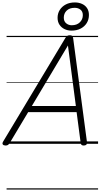

<svg xmlns="http://www.w3.org/2000/svg" viewBox="-54 -1179 824 1574"><path d="M-10 14Q-26 13 -31.5 4.5Q-37 -4 -28 -19L482 -868Q489 -880 496.5 -885Q504 -890 519 -890Q532 -890 538 -884.5Q544 -879 546 -864L659 -14Q661 -1 655 6Q649 13 634 14Q620 14 614.5 9Q609 4 607 -10L574 -260H177L27 -9Q18 5 11 9.5Q4 14 -10 14ZM207 -310H568L503 -806ZM532 -928Q501 -928 475 -940.5Q449 -953 433.5 -976.5Q418 -1000 418 -1033Q418 -1069 436 -1097.5Q454 -1126 485.5 -1142.5Q517 -1159 560 -1159Q592 -1159 618.5 -1147Q645 -1135 660 -1112Q675 -1089 675 -1056Q675 -1019 657 -990Q639 -961 607 -944.5Q575 -928 532 -928ZM534 -972Q576 -972 600.5 -996Q625 -1020 625 -1055Q625 -1085 605.5 -1100Q586 -1115 559 -1115Q516 -1115 492.5 -1092Q469 -1069 469 -1034Q469 -1004 488.5 -988Q508 -972 534 -972ZM0 365H750V375H0ZM0 -20H750V0H0ZM0 -505H750V-500H0ZM0 -885H750V-875H0Z"/></svg>

Font: Playwrite IS Guides
Style: Regular
Weight: 400
Designer: Veronika Burian, José Scaglione
Foundry: TypeTogether
Version: Version 1.003